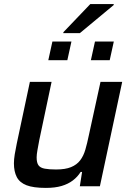

<svg xmlns="http://www.w3.org/2000/svg" viewBox="-20 -910 636 938"><path d="M204 8Q143 8 109.5 -5Q76 -18 62 -45Q48 -72 48 -112Q48 -131 52 -156Q56 -181 62 -209L126 -510H232L172 -226Q167 -199 163 -177Q159 -155 159 -141Q159 -115 168 -102.5Q177 -90 198.5 -86Q220 -82 254 -82Q299 -82 327 -93.5Q355 -105 371.5 -126.5Q388 -148 397 -179Q406 -210 414 -249L471 -510H577L468 0H370L381 -70H374Q359 -46 336 -28.5Q313 -11 281 -1.5Q249 8 204 8ZM424 -616 444 -707H536L516 -616ZM216 -616 236 -707H329L309 -616ZM289 -748 290 -753 421 -890H536L535 -885L370 -748Z"/></svg>

Font: Saira Thin Medium
Style: Italic
Weight: 500
Italic angle: -12°
Version: Version 1.101